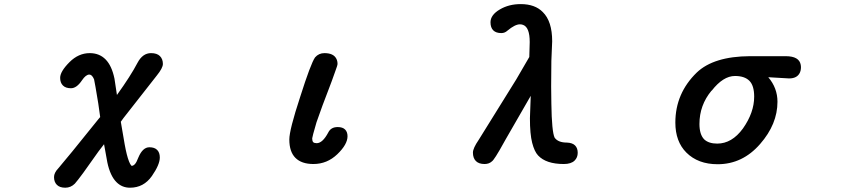

<svg xmlns="http://www.w3.org/2000/svg" viewBox="-20 -752 4040 918"><path d="M238.3 94.7Q238.3 74.2 258.8 52.7Q297.9 7.8 449.2 -180.7L459 -192.4Q452.1 -249 436.5 -336.9Q431.6 -364.3 429.7 -373Q419.9 -395.5 407.2 -395.5Q390.6 -395.5 372.1 -368.2Q346.7 -330.1 319.3 -330.1Q293.9 -330.1 280.8 -343.3Q267.6 -356.4 267.6 -379.9Q267.6 -410.2 312.5 -455.1Q355.5 -498 409.2 -498Q455.1 -498 484.9 -467.8Q514.6 -437.5 527.3 -376Q527.3 -376 539.1 -297.9Q604.5 -388.7 637.7 -452.1Q662.1 -498 702.1 -498Q730.5 -498 744.6 -483.9Q758.8 -469.7 758.8 -446.3Q758.8 -426.8 729.5 -390.6L570.3 -187.5L557.6 -169.9L576.2 -61.5Q585.9 -7.8 596.7 19.5Q602.5 34.2 607.4 39.1L609.4 41Q617.2 41 625 32.7Q632.8 24.4 641.6 1Q662.1 -47.9 694.3 -47.9Q718.8 -47.9 731.4 -35.2Q744.1 -22.5 744.1 1Q744.1 35.2 706.1 89.8Q667 145.5 601.6 145.5Q563.5 145.5 537.1 119.1Q506.8 88.9 493.2 24.4L477.5 -62.5L451.2 -28.3Q363.3 97.7 337.9 126Q318.4 145.5 292 145.5Q265.6 145.5 252 131.8Q238.3 118.2 238.3 94.7ZM609.4 41Z M1363.3 -85Q1363.3 -130.9 1415 -288.1Q1465.8 -448.2 1486.3 -477.5Q1503.9 -498 1531.2 -498Q1574.2 -498 1587.9 -471.7Q1593.8 -460.9 1593.8 -446.3Q1593.8 -439.5 1583 -411.1Q1564.5 -358.4 1553.7 -331.1Q1520.5 -246.1 1493.2 -167Q1472.7 -96.7 1472.7 -90.8Q1472.7 -85 1473.6 -81.1Q1474.6 -75.2 1477.5 -72.3Q1482.4 -67.4 1494.1 -67.4Q1522.5 -67.4 1549.8 -119.1Q1562.5 -144.5 1594.7 -144.5Q1618.2 -144.5 1629.9 -132.8Q1641.6 -121.1 1641.6 -100.6Q1641.6 -61.5 1592.8 -14.6Q1543.9 32.2 1478.5 32.2Q1421.9 32.2 1392.6 2.9Q1363.3 -26.4 1363.3 -85Z M2241.2 -22.5Q2241.2 -43 2268.6 -83L2448.2 -372.1L2510.7 -479.5L2512.7 -550.8Q2512.7 -621.1 2481.4 -632.8Q2474.6 -635.7 2465.8 -635.7Q2442.4 -635.7 2406.2 -605.5Q2393.6 -593.8 2377 -593.8Q2351.6 -593.8 2338.4 -606.9Q2325.2 -620.1 2325.2 -645.5Q2325.2 -680.7 2370.1 -707Q2413.1 -732.4 2469.7 -732.4Q2538.1 -732.4 2575.2 -694.3Q2620.1 -650.4 2620.1 -554.7Q2620.1 -554.7 2616.2 -460.9L2615.2 -338.9L2616.2 -255.9Q2618.2 -122.1 2631.8 -93.8Q2648.4 -70.3 2690.4 -70.3Q2716.8 -69.3 2729.5 -56.6Q2742.2 -43.9 2742.2 -21.5Q2742.2 1 2727.5 15.6Q2710.9 32.2 2675.8 32.2Q2590.8 32.2 2552.7 -8.8Q2535.2 -27.3 2524.4 -69.3Q2513.7 -111.3 2513.7 -186.5Q2513.7 -186.5 2517.6 -293.9L2398.4 -86.9Q2363.3 -23.4 2351.6 -5.9Q2337.9 15.6 2332 19.5Q2318.4 32.2 2296.9 32.2Q2269.5 32.2 2255.4 18.1Q2241.2 3.9 2241.2 -22.5Z M3209 -166Q3209 -305.7 3311.5 -405.3Q3392.6 -482.4 3565.4 -483.4H3736.3Q3801.8 -483.4 3808.6 -441.4Q3809.6 -436.5 3809.6 -431.6Q3809.6 -426.8 3809.1 -422.4Q3808.6 -418 3807.6 -413.6Q3806.6 -409.2 3804.7 -405.3Q3792 -377 3752.9 -377Q3752 -377 3653.3 -382.8Q3697.3 -331.1 3697.3 -265.6Q3697.3 -158.2 3614.3 -63.5Q3530.3 33.2 3411.1 33.2Q3317.4 33.2 3261.7 -22.5Q3209 -75.2 3209 -166ZM3585.9 -290Q3585.9 -342.8 3563 -365.7Q3540 -388.7 3494.1 -388.7Q3437.5 -388.7 3382.8 -318.4Q3382.8 -318.4 3381.8 -318.4Q3324.2 -249 3324.2 -159.2Q3324.2 -109.4 3346.7 -85.9Q3368.2 -65.4 3409.2 -65.4Q3479.5 -65.4 3532.2 -137.7Q3585.9 -213.9 3585.9 -290Z"/></svg>

Font: FakePearl
Style: SemiBold
Weight: 400
Version: Version 1.2